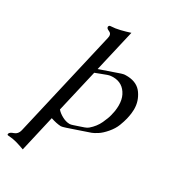

<svg xmlns="http://www.w3.org/2000/svg" viewBox="-229 -829 1069 1201"><g transform="rotate(30 305.5 -228.5)"><path d="M608.9 -278.8Q606.4 -258.8 601.1 -236.1Q595.7 -213.4 583.3 -180.7Q570.8 -147.9 543.5 -116Q516.1 -84 492.4 -69.1Q468.8 -54.2 454.6 -48.8Q411.6 -34.2 368.9 -19.5Q326.2 -4.9 300.5 3.7Q274.9 12.2 267.1 12.2H264.6Q233.9 10.7 192.9 -2.9H192.4L132.8 256.8Q104 246.1 74.5 237.5Q44.9 229 12.7 227.5Q3.9 227.5 3.9 220.7Q3.9 219.2 4.4 217.8Q7.3 205.1 33.9 196.3Q60.5 187.5 67.9 156.2L245.6 -613.8Q247.6 -621.1 247.6 -627.4Q247.6 -647 229 -654.3Q210.4 -661.6 210.4 -672.4Q210.4 -673.8 210.4 -675.3Q212.9 -685.5 223.6 -685.5Q256.3 -687 289.8 -695.3Q323.2 -703.6 356.9 -714.4L287.1 -412.6L428.2 -461.4Q444.3 -466.3 451.9 -466.8Q459.5 -467.3 464.6 -467Q469.7 -466.8 475.6 -466.8Q543.9 -463.4 577.4 -415Q610.8 -366.7 610.8 -310.5Q610.8 -308.1 610.8 -305.2Q610.8 -292.5 608.9 -278.8ZM307.6 -27.3Q315.4 -27.3 330.6 -32.5Q345.7 -37.6 364.7 -43.9Q383.8 -50.3 399.7 -55.9Q415.5 -61.5 425.3 -69.8Q462.4 -101.6 481.2 -142.3Q500 -183.1 505.1 -206.1Q510.3 -229 512.2 -238.8Q515.6 -261.2 515.6 -281.2Q515.6 -322.8 500.5 -353Q467.8 -417.5 396.5 -417.5Q390.1 -417.5 380.4 -416.5Q370.6 -415.5 357.2 -410.9Q343.8 -406.2 320.1 -397Q296.4 -387.7 280.3 -381.8L209.5 -75.7Q225.1 -57.1 252.2 -42.5Q279.3 -27.8 304.7 -27.3Z"/></g></svg>

Font: Caudex
Style: Italic
Weight: 400
Italic angle: -13°
Version: Version 1.04